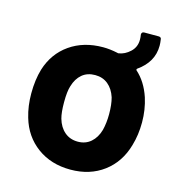

<svg xmlns="http://www.w3.org/2000/svg" viewBox="-97 -711 743 803"><g transform="rotate(15 274.5 -309.0)"><path d="M502 -365Q518 -315 518 -260Q518 -206 504 -159Q482 -81 422.5 -36.5Q363 8 279 8Q195 8 135 -36Q75 -80 53 -156Q39 -203 39 -258Q39 -317 53 -364Q76 -438 136 -480Q196 -522 280 -522Q309 -522 342 -515Q344 -514 348 -514Q375 -518 397.5 -539Q420 -560 420 -592Q420 -603 418 -614Q418 -626 430 -626H492Q504 -626 504 -614Q506 -601 506 -589Q506 -518 440 -472Q438 -470 438 -468Q438 -467 439 -465Q481 -428 502 -365ZM368 -188Q376 -220 376 -258Q376 -300 368 -329Q357 -363 334 -382Q311 -401 278 -401Q244 -401 221.5 -382Q199 -363 189 -329Q181 -305 181 -258Q181 -213 188 -188Q198 -153 221.5 -133Q245 -113 279 -113Q312 -113 335 -133Q358 -153 368 -188Z"/></g></svg>

Font: LinhAnh
Style: Bold
Weight: 700
Designer: Jeremy Tribby
Foundry: Tribby Type
Version: Version 1.408